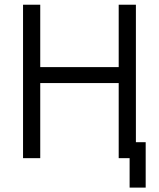

<svg xmlns="http://www.w3.org/2000/svg" viewBox="-20 -687 690 834"><path d="M80.1 0V-666.5H154.8V-395.5H495.6V-666.5H570.3V-69.3H612.8V127.9H543V0H495.6V-326.2H154.8V0Z"/></svg>

Font: NMS Futura Pro Book
Style: Regular
Weight: 400
Designer: Blend3rman
Version: Version 0.1